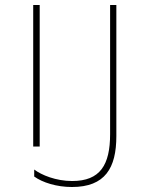

<svg xmlns="http://www.w3.org/2000/svg" viewBox="-20 -734 603 769"><path d="M268 15C401 15 446 -61 446 -189V-714H421V-197C421 -73 381 -9 269 -9C204 -9 146 -33 117 -55V-27C150 -3 207 15 268 15ZM113 -147H139V-714H113Z"/></svg>

Font: Noto Sans Mono SemiCondensed Thin
Style: Regular
Weight: 100
Width: 4
Designer: Monotype Design Team
Foundry: Monotype Imaging Inc.
Version: Version 2.014